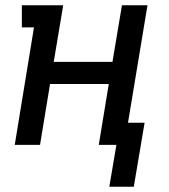

<svg xmlns="http://www.w3.org/2000/svg" viewBox="-20 -550 640 729"><path d="M488 159H395L422 0H355L393 -231H170L132 0H36L109 -446H63V-530H220L184 -315H407L443 -530H540L466 -84H529Z"/></svg>

Font: Iosevka Slab Medium Extended
Style: Italic
Weight: 500
Width: 7
Italic angle: -9°
Monospace: yes
Designer: Belleve Invis
Foundry: Belleve Invis
Version: Version 11.1.0; ttfautohint (v1.8.3)